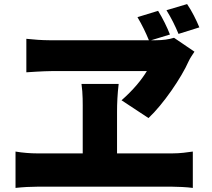

<svg xmlns="http://www.w3.org/2000/svg" viewBox="-20 -888 1040 940"><path d="M956 -754C941 -790 920 -833 896 -868L795 -838C819 -799 837 -763 854 -722ZM553 -137V-341C553 -380 555 -428 561 -477H379C386 -429 385 -380 385 -342V-137H163C130 -137 90 -140 56 -146V32C92 28 131 26 163 26H823C848 26 894 28 924 32V-146C897 -142 862 -137 823 -137ZM720 -691 812 -719C798 -755 777 -798 754 -835L653 -804C676 -765 693 -730 709 -691H222C188 -691 144 -694 109 -698V-534C109 -534 193 -540 234 -540H699C673 -497 633 -448 575 -397L707 -310C778 -376 868 -507 904 -589C911 -604 921 -618 932 -635L832 -703C806 -695 777 -691 744 -691Z"/></svg>

Font: Noto Sans Korean Black
Style: Bold
Weight: 900
Designer: Ryoko NISHIZUKA (kana & ideographs); Paul D. Hunt (Latin, Greek & Cyrillic); Wenlong ZHANG (bopomofo); Sandoll Communica
Foundry: Adobe Systems Incorporated
Version: Version 1.000;PS 1;hotconv 1.0.78;makeotf.lib2.5.61930